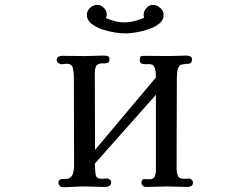

<svg xmlns="http://www.w3.org/2000/svg" viewBox="-20 -775 1040 798"><path d="M782 -17Q782 -5 774.5 -1.5Q767 2 757 2Q736 2 715.5 1Q695 0 675 0Q653 0 630.5 1Q608 2 586 2Q579 2 573.5 -3Q568 -8 568 -15Q568 -31 580 -30.5Q592 -30 602 -30Q619 -30 623.5 -42Q628 -54 628 -67V-381L374 -95L375 -82Q375 -67 377.5 -49.5Q380 -32 402 -32Q408 -32 413.5 -32.5Q419 -33 426 -33Q431 -33 436.5 -28.5Q442 -24 442 -18Q442 -7 434.5 -2.5Q427 2 417 2Q395 2 374 1Q353 0 331 0Q309 0 286.5 1.5Q264 3 242 3Q235 3 229 -2Q223 -7 223 -14Q223 -27 231.5 -29.5Q240 -32 251 -31.5Q262 -31 269 -35Q281 -42 284.5 -58Q288 -74 288 -87Q288 -179 287.5 -271.5Q287 -364 287 -456Q287 -473 283 -491.5Q279 -510 256 -510Q251 -510 245.5 -509Q240 -508 235 -508Q229 -508 222.5 -513.5Q216 -519 216 -525Q216 -536 223 -539.5Q230 -543 239 -543Q262 -543 285.5 -542.5Q309 -542 332 -542Q352 -542 371.5 -543Q391 -544 410 -544Q418 -544 426.5 -542Q435 -540 435 -530Q435 -515 426 -513Q417 -511 404.5 -511.5Q392 -512 383 -504.5Q374 -497 374 -469L375 -152L628 -453Q628 -463 627 -475.5Q626 -488 621 -498Q616 -508 603 -508Q599 -509 594.5 -508.5Q590 -508 586 -508Q576 -508 568.5 -510.5Q561 -513 561 -525Q561 -528 561.5 -531.5Q562 -535 563 -538Q565 -542 572 -542.5Q579 -543 582 -543Q607 -543 632 -542.5Q657 -542 682 -542Q700 -542 718 -543Q736 -544 754 -544Q762 -544 770 -541Q778 -538 778 -528Q778 -511 763 -510Q748 -509 737 -507Q727 -506 722 -495.5Q717 -485 716 -472.5Q715 -460 715 -451L714 -73Q714 -58 719 -45Q724 -32 743 -32Q748 -32 754 -32.5Q760 -33 766 -33Q771 -33 776.5 -28Q782 -23 782 -17ZM660 -713Q660 -691 641.5 -676.5Q623 -662 596 -653Q569 -644 542.5 -640Q516 -636 500 -636Q484 -636 457.5 -640Q431 -644 404.5 -653Q378 -662 359.5 -677Q341 -692 341 -713Q341 -730 354.5 -742.5Q368 -755 384 -755Q399 -755 411.5 -742.5Q424 -730 424 -714Q424 -708 420 -700Q438 -692 457.5 -687Q477 -682 497 -682Q518 -682 539 -687.5Q560 -693 579 -701Q577 -709 577 -714Q577 -729 589 -742Q601 -755 616 -755Q631 -755 645.5 -742.5Q660 -730 660 -713Z"/></svg>

Font: Kaisei Decol Medium
Style: Regular
Weight: 500
Designer: Font-Kai, 金井和夫
Foundry: KAZUO KANAI
Version: Version 5.003